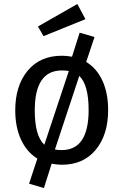

<svg xmlns="http://www.w3.org/2000/svg" viewBox="-20 -821 624 971"><path d="M412.1 -724.1 200.2 -638.2 171.9 -687 371.1 -800.8ZM416 -507.8Q469.7 -475.1 498.3 -412.4Q526.9 -349.6 526.9 -264.2Q526.9 -139.6 464.4 -63.7Q401.9 12.2 292 12.2Q270.5 12.2 241.2 6.8L202.1 129.9L127 107.9L168.9 -19Q115.2 -52.2 86.2 -115.2Q57.1 -178.2 57.1 -263.2Q57.1 -387.7 119.9 -463.4Q182.6 -539.1 293 -539.1Q317.4 -539.1 344.2 -534.2L382.8 -655.8L458 -633.8ZM293 -464.8Q155.8 -464.8 155.8 -263.2Q155.8 -134.3 204.1 -88.9L328.1 -461.9Q311.5 -464.8 293 -464.8ZM292 -62Q428.2 -62 428.2 -264.2Q428.2 -392.6 380.9 -437L257.8 -64.9Q272.5 -62 292 -62Z"/></svg>

Font: FiraGO
Style: Regular
Weight: 400
Designer: bBox Type
Foundry: bBox Type GmbH
Version: Version 1.001;PS 001.001;hotconv 1.0.88;makeotf.lib2.5.64775